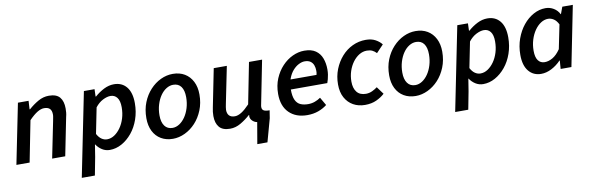

<svg xmlns="http://www.w3.org/2000/svg" viewBox="-48 -927 4774 1545"><g transform="rotate(-10 2339.0 -154.5)"><path d="M22 0 121 -491H208L204 -422H208Q245 -455 287 -479Q329 -503 375 -503Q437 -503 464 -470.5Q491 -438 491 -379Q491 -362 489.5 -345.5Q488 -329 483 -310L421 0H314L374 -296Q377 -314 379.5 -325.5Q382 -337 382 -348Q382 -380 367 -395.5Q352 -411 320 -411Q295 -411 265 -393Q235 -375 196 -335L130 0Z M522 194 660 -491H747L745 -431H749Q784 -462 824.5 -482.5Q865 -503 907 -503Q972 -503 1009.5 -457Q1047 -411 1047 -324Q1047 -254 1025.5 -192.5Q1004 -131 966.5 -85.5Q929 -40 882 -14Q835 12 784 12Q750 12 721.5 -6Q693 -24 675 -52H673L657 48L629 194ZM777 -76Q809 -76 837.5 -95Q866 -114 888.5 -146Q911 -178 924 -220Q937 -262 937 -310Q937 -363 917 -389Q897 -415 863 -415Q835 -415 800.5 -397.5Q766 -380 738 -344L696 -134Q712 -104 733 -90Q754 -76 777 -76Z M1300 12Q1245 12 1203.5 -12.5Q1162 -37 1139.5 -82Q1117 -127 1117 -188Q1117 -259 1140 -316.5Q1163 -374 1202 -416Q1241 -458 1289 -480.5Q1337 -503 1387 -503Q1443 -503 1484 -478.5Q1525 -454 1548 -409Q1571 -364 1571 -303Q1571 -233 1547.5 -175Q1524 -117 1485.5 -75.5Q1447 -34 1398.5 -11Q1350 12 1300 12ZM1312 -75Q1341 -75 1368 -92.5Q1395 -110 1416 -140.5Q1437 -171 1449.5 -212Q1462 -253 1462 -300Q1462 -356 1440 -386Q1418 -416 1376 -416Q1347 -416 1319.5 -399Q1292 -382 1271 -351.5Q1250 -321 1237.5 -280Q1225 -239 1225 -192Q1225 -137 1247.5 -106Q1270 -75 1312 -75Z M1960 172 1990 -3Q1970 -6 1953 -21.5Q1936 -37 1935 -59Q1935 -62 1935.5 -65Q1936 -68 1937 -70H1933Q1896 -37 1854 -12.5Q1812 12 1767 12Q1706 12 1678.5 -21Q1651 -54 1651 -112Q1651 -130 1653 -146Q1655 -162 1659 -181L1721 -491H1828L1768 -195Q1765 -178 1762.5 -166Q1760 -154 1760 -143Q1760 -112 1775.5 -96Q1791 -80 1822 -80Q1847 -80 1876.5 -98.5Q1906 -117 1943 -156L2009 -491H2116L2045 -133Q2044 -129 2043.5 -125Q2043 -121 2043 -116Q2043 -96 2057 -87.5Q2071 -79 2105 -79L2095 -16L2043 172Z M2398 12Q2305 12 2250 -42.5Q2195 -97 2195 -196Q2195 -265 2218.5 -321Q2242 -377 2280.5 -418Q2319 -459 2366.5 -481Q2414 -503 2462 -503Q2520 -503 2554.5 -479Q2589 -455 2604.5 -414Q2620 -373 2620 -322Q2620 -300 2617 -280.5Q2614 -261 2609.5 -244Q2605 -227 2600 -214H2273L2282 -294H2526Q2529 -305 2529.5 -311.5Q2530 -318 2530 -328Q2530 -352 2522.5 -372.5Q2515 -393 2497.5 -405.5Q2480 -418 2450 -418Q2428 -418 2402 -405Q2376 -392 2353.5 -366.5Q2331 -341 2316.5 -302.5Q2302 -264 2302 -214Q2302 -158 2316.5 -127.5Q2331 -97 2357.5 -85.5Q2384 -74 2420 -74Q2449 -74 2475 -83.5Q2501 -93 2522 -108L2560 -42Q2530 -18 2489 -3Q2448 12 2398 12Z M2870 12Q2816 12 2774 -11.5Q2732 -35 2707.5 -79.5Q2683 -124 2683 -188Q2683 -254 2705.5 -311Q2728 -368 2766.5 -411.5Q2805 -455 2856 -479Q2907 -503 2964 -503Q3011 -503 3043.5 -485Q3076 -467 3094 -443L3036 -382Q3020 -399 3002 -407.5Q2984 -416 2958 -416Q2925 -416 2895.5 -398Q2866 -380 2843 -349Q2820 -318 2806.5 -277.5Q2793 -237 2793 -192Q2793 -137 2818 -106Q2843 -75 2892 -75Q2919 -75 2943.5 -86.5Q2968 -98 2986 -112L3031 -51Q3003 -25 2963 -6.5Q2923 12 2870 12Z M3284 12Q3229 12 3187.5 -12.5Q3146 -37 3123.5 -82Q3101 -127 3101 -188Q3101 -259 3124 -316.5Q3147 -374 3186 -416Q3225 -458 3273 -480.5Q3321 -503 3371 -503Q3427 -503 3468 -478.5Q3509 -454 3532 -409Q3555 -364 3555 -303Q3555 -233 3531.5 -175Q3508 -117 3469.5 -75.5Q3431 -34 3382.5 -11Q3334 12 3284 12ZM3296 -75Q3325 -75 3352 -92.5Q3379 -110 3400 -140.5Q3421 -171 3433.5 -212Q3446 -253 3446 -300Q3446 -356 3424 -386Q3402 -416 3360 -416Q3331 -416 3303.5 -399Q3276 -382 3255 -351.5Q3234 -321 3221.5 -280Q3209 -239 3209 -192Q3209 -137 3231.5 -106Q3254 -75 3296 -75Z M3573 194 3711 -491H3798L3796 -431H3800Q3835 -462 3875.5 -482.5Q3916 -503 3958 -503Q4023 -503 4060.5 -457Q4098 -411 4098 -324Q4098 -254 4076.5 -192.5Q4055 -131 4017.5 -85.5Q3980 -40 3933 -14Q3886 12 3835 12Q3801 12 3772.5 -6Q3744 -24 3726 -52H3724L3708 48L3680 194ZM3828 -76Q3860 -76 3888.5 -95Q3917 -114 3939.5 -146Q3962 -178 3975 -220Q3988 -262 3988 -310Q3988 -363 3968 -389Q3948 -415 3914 -415Q3886 -415 3851.5 -397.5Q3817 -380 3789 -344L3747 -134Q3763 -104 3784 -90Q3805 -76 3828 -76Z M4309 12Q4245 12 4207 -34.5Q4169 -81 4169 -167Q4169 -238 4191 -299Q4213 -360 4250 -405.5Q4287 -451 4334.5 -477Q4382 -503 4433 -503Q4469 -503 4499.5 -484.5Q4530 -466 4546 -434H4548L4569 -491H4655L4557 0H4469L4474 -68H4471Q4437 -32 4394 -10Q4351 12 4309 12ZM4353 -76Q4385 -76 4418.5 -95.5Q4452 -115 4482 -159L4522 -355Q4506 -387 4484 -401Q4462 -415 4439 -415Q4408 -415 4379.5 -396.5Q4351 -378 4328.5 -345.5Q4306 -313 4293 -271Q4280 -229 4280 -182Q4280 -128 4299.5 -102Q4319 -76 4353 -76Z"/></g></svg>

Font: Source Sans 3 SemiBold
Style: Italic
Weight: 600
Italic angle: -11°
Designer: Paul D. Hunt
Foundry: Adobe
Version: Version 3.046;hotconv 1.0.118;makeotfexe 2.5.65603